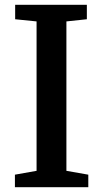

<svg xmlns="http://www.w3.org/2000/svg" viewBox="-20 -778 428 798"><path d="M132 -68V-689L43 -698V-758H341V-698L256 -689V-68L347 -52V0H42V-52Z"/></svg>

Font: Martel
Style: Bold
Weight: 700
Designer: Dan Reynolds
Foundry: Dan Reynolds
Version: Version 1.001; ttfautohint (v1.1) -l 5 -r 5 -G 72 -x 0 -D la